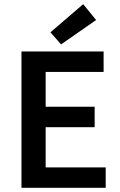

<svg xmlns="http://www.w3.org/2000/svg" viewBox="-20 -901 578 921"><path d="M83 0V-654H477V-556H199V-389H434V-291H199V-98H487V0ZM273 -688 222 -746 379 -881 441 -805Z"/></svg>

Font: Giro Sans Semibold
Style: Regular
Weight: 600
Designer: Paul D. Hunt
Foundry: Adobe Systems Incorporated
Version: Version 1.000;PS 1.0;hotconv 1.0.88;makeotf.lib2.5.647800